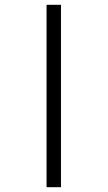

<svg xmlns="http://www.w3.org/2000/svg" viewBox="-20 -780 448 800"><path d="M174 0H234V-760H174Z"/></svg>

Font: Noto Serif Display
Style: Regular
Weight: 400
Designer: Monotype Design Team
Foundry: Monotype Imaging Inc.
Version: Version 2.009